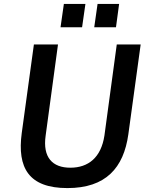

<svg xmlns="http://www.w3.org/2000/svg" viewBox="-20 -950 754 980"><path d="M416 -930H306L289 -811H399ZM588 -930H478L461 -811H572ZM635 -264 698 -723H576L513 -258C496 -146 431 -94 339 -94C248 -94 197 -146 213 -258L276 -723H153L91 -271C67 -93 127 10 324 10C520 10 611 -93 635 -264Z"/></svg>

Font: United Sans SemiBold
Style: Italic
Weight: 600
Italic angle: -8°
Designer: Pablo Impallari, Rodrigo Fuenzalida (Modified by Dan O. Williams)
Version: Version 1.000;PS 001.000;hotconv 1.0.88;makeotf.lib2.5.64775